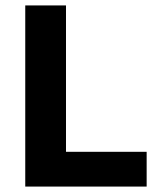

<svg xmlns="http://www.w3.org/2000/svg" viewBox="-20 -687 591 707"><path d="M223 -667V-128H520V0H73V-667Z"/></svg>

Font: XXII Aven Bold
Style: Regular
Weight: 700
Designer: Lecter Johnson
Foundry: Doubletwo Studios
Version: Version 1.001